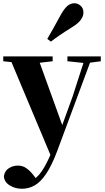

<svg xmlns="http://www.w3.org/2000/svg" viewBox="-27 -894 645 1185"><path d="M108 271Q66 271 32.5 250Q-1 229 -3 193Q3 159 28.5 143.5Q54 128 83 128Q113 128 135.5 144Q158 160 177 184L208 224L171 250L152 233Q199 209 230 164Q261 119 293 41L324 -31L335 -61L421 -298L501 -546H543L325 41Q292 128 258 178.5Q224 229 187.5 250Q151 271 108 271ZM293 83 29 -546H204L359 -117L365 -107ZM-7 -516V-546H298V-516L204 -505H95ZM389 -516V-546H595V-516L513 -505H494ZM265 -654Q282 -683 300.5 -716Q319 -749 350 -806Q370 -841 389 -857.5Q408 -874 433 -874Q453 -874 470.5 -858.5Q488 -843 488 -817Q488 -794 471.5 -771.5Q455 -749 419 -727Q368 -695 339 -675Q310 -655 287 -637Z"/></svg>

Font: Noto Serif JP ExtraLight Black
Style: Regular
Weight: 900
Version: Version 2.003-H1;hotconv 1.1.1;makeotfexe 2.6.0